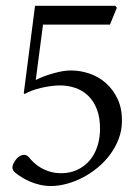

<svg xmlns="http://www.w3.org/2000/svg" viewBox="-20 -638 469 658"><path d="M375 -618.2 380.4 -611.3 356.9 -553.7H127.4L102.5 -363.8Q104.5 -365.2 116.7 -370.6Q128.9 -376 146.5 -381.8Q164.1 -387.7 184.6 -392.1Q205.1 -396.5 224.1 -396.5Q254.9 -396.5 286.1 -386Q317.4 -375.5 342.3 -353.8Q367.2 -332 382.8 -299.3Q398.4 -266.6 397.9 -221.7Q397.5 -189.9 386.5 -161.4Q375.5 -132.8 357.2 -108.2Q338.9 -83.5 314.9 -63.7Q291 -43.9 263.9 -29.8Q236.8 -15.6 208.7 -8.1Q180.7 -0.5 154.3 -0.5Q134.3 -0.5 116 -4.9Q97.7 -9.3 82 -16.1Q66.4 -22.9 53.7 -31Q41 -39.1 32.7 -45.9Q22.9 -53.7 22.5 -63Q22 -72.3 31.2 -86.4Q41.5 -102.5 55.7 -106.4Q69.8 -110.4 79.1 -99.1Q86.4 -89.8 96.7 -80.3Q106.9 -70.8 120.6 -62.7Q134.3 -54.7 151.9 -49.6Q169.4 -44.4 190.4 -44.4Q219.7 -44.4 244.1 -55.7Q268.6 -66.9 286.1 -86.9Q303.7 -106.9 313.2 -135Q322.8 -163.1 322.8 -196.8Q322.8 -236.8 311.5 -264.9Q300.3 -293 281.2 -310.8Q262.2 -328.6 237.5 -336.9Q212.9 -345.2 186 -345.2Q171.4 -345.2 154.5 -343Q137.7 -340.8 121.1 -336.9Q104.5 -333 89.8 -327.6Q75.2 -322.3 64.9 -315.9L61.5 -318.8L100.1 -618.2Z"/></svg>

Font: Varendra
Style: Regular
Weight: 400
Designer: Jacob Thomas
Foundry: Bangla Type Foundry
Version: Version 1.008